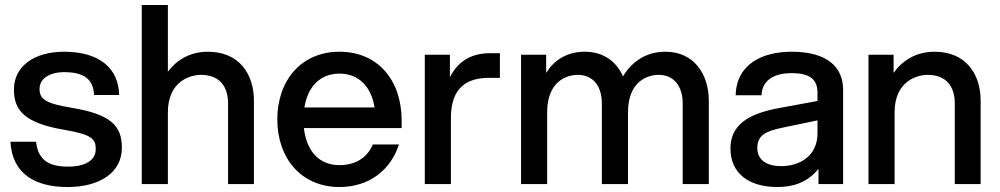

<svg xmlns="http://www.w3.org/2000/svg" viewBox="-20 -740 4022 772"><path d="M252 12C378 12 470 -44 470 -146C470 -233 427 -280 271 -306C164 -324 139 -340 139 -383C139 -426 183 -450 238 -450C303 -450 356 -431 358 -358H459C457 -466 379 -532 238 -532C118 -532 36 -474 36 -380C36 -297 78 -245 239 -218C350 -199 365 -181 365 -140C365 -95 322 -70 254 -70C177 -70 133 -96 125 -170H22C29 -42 120 12 252 12Z M550 0H655V-288C655 -416 748 -439 788 -439C864 -439 897 -391 897 -324V0H1001V-335C1001 -442 942 -532 816 -532C743 -532 690 -498 655 -452V-720H550Z M1345 12C1464 12 1551 -56 1584 -159H1479C1457 -106 1409 -76 1345 -76C1261 -76 1212 -135 1202 -225H1595V-255C1595 -418 1499 -532 1345 -532C1191 -532 1095 -416 1095 -260C1095 -104 1191 12 1345 12ZM1204 -308C1217 -390 1266 -444 1345 -444C1424 -444 1473 -390 1486 -308Z M1688 0H1793V-265C1793 -390 1859 -427 1947 -427H1990V-526H1950C1886 -526 1827 -503 1789 -430V-520H1688Z M2725 -324V0H2830V-335C2830 -442 2770 -532 2656 -532C2574 -532 2519 -489 2485 -433C2459 -492 2407 -532 2331 -532C2256 -532 2206 -495 2176 -447V-520H2075V0H2180V-288C2180 -416 2262 -439 2303 -439C2367 -439 2400 -391 2400 -324V0H2505V-288C2505 -416 2587 -439 2628 -439C2692 -439 2725 -391 2725 -324Z M3271 0H3370V-379C3370 -473 3303 -532 3163 -532C3045 -532 2941 -482 2938 -357H3042C3045 -425 3103 -446 3163 -446C3233 -446 3267 -423 3267 -368V-334L3110 -305C2985 -282 2917 -235 2917 -143C2917 -43 2991 12 3106 12C3169 12 3226 -6 3271 -61ZM3122 -72C3055 -72 3025 -102 3025 -146C3025 -199 3065 -214 3128 -227L3267 -256V-204C3267 -111 3193 -72 3122 -72Z M3819 -324V0H3923V-335C3923 -442 3864 -532 3738 -532C3662 -532 3608 -496 3573 -447V-520H3472V0H3577V-288C3577 -416 3670 -439 3710 -439C3786 -439 3819 -391 3819 -324Z"/></svg>

Font: Aspekta 500
Style: Regular
Weight: 500
Designer: Ivo Dolenc
Version: Version 2.100